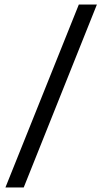

<svg xmlns="http://www.w3.org/2000/svg" viewBox="-20 -749 479 850"><path d="M4 81 329 -729H409L85 81Z"/></svg>

Font: Hubot Sans Condensed ExtraLight
Style: Regular
Weight: 400
Version: Version 2.000